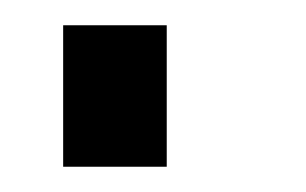

<svg xmlns="http://www.w3.org/2000/svg" viewBox="-20 -391 242 152"><path d="M30 -259V-371H112V-259Z"/></svg>

Font: Teko Variable Light
Style: Regular
Weight: 300
Designer: Manushi Parikh, Jonny Pinhorn
Foundry: Indian Type Foundry
Version: Version 3.000